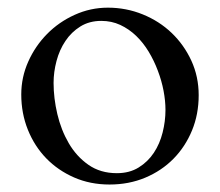

<svg xmlns="http://www.w3.org/2000/svg" viewBox="-20 -476 585 511"><path d="M36.6 -224.6Q36.6 -270.5 55.2 -312Q73.7 -353.5 105.2 -385.5Q136.7 -417.5 178.7 -436.5Q220.7 -455.6 267.1 -455.6Q315.9 -455.6 359.9 -437.7Q403.8 -419.9 436.8 -388.4Q469.7 -356.9 489.3 -314.5Q508.8 -272 508.8 -222.7Q508.8 -171.9 491 -128.7Q473.1 -85.4 441.7 -53.5Q410.2 -21.5 366.7 -3.2Q323.2 15.1 271.5 15.1Q220.2 15.1 177.2 -3.7Q134.3 -22.5 103 -54.7Q71.8 -86.9 54.2 -130.6Q36.6 -174.3 36.6 -224.6ZM122.6 -255.4Q122.6 -214.8 132.6 -172.4Q142.6 -129.9 163.1 -94.7Q183.6 -59.6 215.3 -37.4Q247.1 -15.1 291 -15.1Q324.7 -15.1 349.1 -30.3Q373.5 -45.4 389.4 -69.3Q405.3 -93.3 412.8 -123.3Q420.4 -153.3 420.4 -183.6Q420.4 -207.5 415.3 -234.4Q410.2 -261.2 400.1 -287.8Q390.1 -314.5 375.7 -338.4Q361.3 -362.3 342.3 -380.6Q323.2 -398.9 300 -409.7Q276.9 -420.4 249.5 -420.4Q217.8 -420.4 193.8 -405.5Q169.9 -390.6 154.1 -366.9Q138.2 -343.3 130.4 -313.7Q122.6 -284.2 122.6 -255.4Z"/></svg>

Font: Kurinto Book Core
Style: Regular
Weight: 400
Designer: Kurinto was developed by Clint Goss from a range of fonts that are compatible with the SIL Open Font License Version 1.1
Foundry: Clinton F. Goss
Version: Version 2.196; July 25, 2020